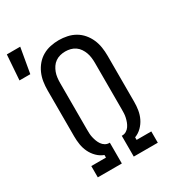

<svg xmlns="http://www.w3.org/2000/svg" viewBox="-235 -924 930 1031"><g transform="rotate(-30 230.0 -408.0)"><path d="M64 0V-70H155V-86Q131 -95 112.5 -113.5Q94 -132 83 -155Q72 -178 68 -203Q64 -228 64 -254V-540Q64 -566 68 -592Q72 -618 82.5 -642Q93 -666 110 -686Q127 -706 149.5 -719Q172 -732 198 -737.5Q224 -743 250 -743Q276 -743 302 -737.5Q328 -732 350.5 -719Q373 -706 390 -686Q407 -666 417.5 -642Q428 -618 432 -592Q436 -566 436 -540V-254Q436 -228 432 -203Q428 -178 417 -155Q406 -132 387.5 -113.5Q369 -95 345 -86V-70H436V0H287V-129H291Q304 -129 315.5 -136Q327 -143 334.5 -154Q342 -165 346.5 -177Q351 -189 354 -202Q357 -215 357.5 -228Q358 -241 358 -254V-540Q358 -556 356 -572.5Q354 -589 348.5 -604Q343 -619 334 -632.5Q325 -646 311.5 -655.5Q298 -665 282 -669Q266 -673 250 -673Q234 -673 218 -669Q202 -665 188.5 -655.5Q175 -646 166 -632.5Q157 -619 151.5 -604Q146 -589 144 -572.5Q142 -556 142 -540V-254Q142 -241 142.5 -228Q143 -215 146 -202Q149 -189 153.5 -177Q158 -165 165.5 -154Q173 -143 184.5 -136Q196 -129 209 -129H213V0ZM-40 -661 -29 -816H54L27 -661Z"/></g></svg>

Font: Iosevka NFM
Style: Regular
Weight: 400
Monospace: yes
Designer: Belleve Invis
Foundry: Belleve Invis
Version: Version 29.0.4; ttfautohint (v1.8.4);Nerd Fonts 3.3.0